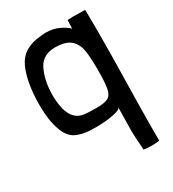

<svg xmlns="http://www.w3.org/2000/svg" viewBox="-173 -596 809 898"><g transform="rotate(-30 231.5 -146.5)"><path d="M197 2Q172 2 161 1Q126 -2 101 -12Q59 -27 39.5 -83Q20 -139 20 -215Q20 -343 54.5 -416.5Q89 -490 188 -497Q204 -499 214 -499Q255 -499 287 -483Q302 -476 315.5 -466.5Q329 -457 331 -452L332 -475Q332 -483 332.5 -490.5Q333 -498 334 -499Q343 -500 363 -500L428 -499Q429 -463 429 -389Q429 -309 428 -245.5Q427 -182 426 -138Q422 44 422 138V204Q402 207 379 207Q363 207 350 205.5Q337 204 337 202V191L334 150Q332 118 332 96L334 -26Q332 -14 290 -6Q248 2 197 2ZM339 -227Q339 -294 333 -331Q327 -368 304.5 -390.5Q282 -413 234 -417Q154 -423 125 -366Q96 -309 96 -227Q96 -193 104 -154Q115 -117 132.5 -100Q150 -83 174 -79Q198 -75 246 -75Q289 -75 307.5 -85Q326 -95 332.5 -125.5Q339 -156 339 -227Z"/></g></svg>

Font: Londrina Solid Light
Style: Regular
Weight: 300
Designer: Marcelo Magalhaes
Foundry: Marcelo Magalhães
Version: Version 1.002